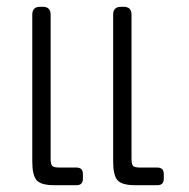

<svg xmlns="http://www.w3.org/2000/svg" viewBox="-20 -545 557 565"><path d="M75 -69V-502Q75 -525 98 -525H106Q129 -525 129 -502V-78Q129 -62 133.5 -57Q138 -52 154 -52H204Q214 -52 219 -47.5Q224 -43 224 -32V-19Q224 0 205 0H140Q100 0 87.5 -15Q75 -30 75 -69ZM313 -69V-502Q313 -525 336 -525H344Q367 -525 367 -502V-78Q367 -62 371.5 -57Q376 -52 392 -52H442Q452 -52 457 -47.5Q462 -43 462 -32V-19Q462 0 443 0H378Q338 0 325.5 -15Q313 -30 313 -69Z"/></svg>

Font: Mitr ExtraLight
Style: Regular
Weight: 275
Designer: Thanarat Vachiruckul
Foundry: Cadson Demak Co.,Ltd.
Version: Version 1.001